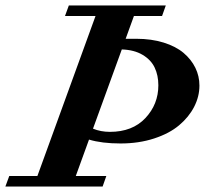

<svg xmlns="http://www.w3.org/2000/svg" viewBox="-70 -683 750 703"><path d="M-50.3 0 -36.1 -38.6H66.9L279.8 -624.5H168L182.1 -663.1H537.1L523.4 -624.5H420.4L390.1 -541H429.2Q484.4 -541 529.1 -527.1Q573.7 -513.2 602.1 -489.3Q630.4 -465.3 645.3 -434.8Q660.2 -404.3 660.2 -369.6Q660.2 -329.6 640.9 -292Q621.6 -254.4 585.9 -224.4Q550.3 -194.3 494.4 -176Q438.5 -157.7 371.6 -157.7Q302.7 -157.7 255.9 -171.9L207.5 -38.6H319.3L305.7 0ZM509.8 -370.6Q509.8 -407.2 496.3 -435.5Q482.9 -463.9 452.1 -482.2Q421.4 -500.5 376 -502L270.5 -211.9Q298.8 -200.2 332.5 -200.2Q415 -200.2 462.4 -250.7Q509.8 -301.3 509.8 -370.6Z"/></svg>

Font: Elstob 8pt
Style: Bold Italic
Weight: 700
Italic angle: -20°
Designer: Peter S. Baker
Version: Version 1.015